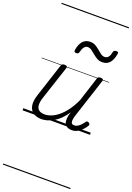

<svg xmlns="http://www.w3.org/2000/svg" viewBox="-271 -1119 1188 1729"><g transform="rotate(20 323.0 -255.0)"><path d="M186 17Q139 17 107 -4.5Q75 -26 67 -68.5Q59 -111 80 -175L184 -494Q189 -506 195.5 -510.5Q202 -515 215 -515Q232 -515 238 -509Q244 -503 240 -491L133 -167Q119 -125 121 -94.5Q123 -64 142.5 -48.5Q162 -33 200 -33Q228 -33 260.5 -45.5Q293 -58 327 -85.5Q361 -113 393.5 -156.5Q426 -200 455 -262L530 -495Q534 -508 540 -512Q546 -516 559 -516Q576 -516 582.5 -510.5Q589 -505 585 -493L461 -113Q453 -87 452 -68Q451 -49 459 -40Q467 -31 483 -31Q499 -31 515 -40.5Q531 -50 544.5 -64.5Q558 -79 568 -93Q572 -101 579 -104Q586 -107 597 -100Q608 -94 609 -86.5Q610 -79 605 -71Q593 -51 574.5 -31Q556 -11 531 3Q506 17 476 17Q452 17 435.5 9Q419 1 410 -13.5Q401 -28 400 -49Q399 -70 404 -97L415 -132Q387 -90 357 -61Q327 -32 296.5 -15Q266 2 238 9.5Q210 17 186 17ZM277 -649Q254 -649 257 -671Q266 -728 292.5 -758Q319 -788 362 -788Q393 -788 415 -775Q437 -762 455.5 -746Q474 -730 491.5 -717Q509 -704 530 -704Q550 -704 564 -720.5Q578 -737 583 -769Q588 -790 612 -790Q624 -790 628.5 -785.5Q633 -781 631 -769Q621 -712 595.5 -682Q570 -652 525 -652Q496 -652 473.5 -665Q451 -678 432.5 -694Q414 -710 396 -723Q378 -736 357 -736Q339 -736 325 -719Q311 -702 303 -668Q301 -659 295 -654Q289 -649 277 -649ZM0 510H646V520H0ZM0 -20H646V0H0ZM0 -505H646V-500H0ZM0 -1030H646V-1020H0Z"/></g></svg>

Font: Playwrite CO Guides
Style: Regular
Weight: 400
Designer: Veronika Burian, José Scaglione
Foundry: TypeTogether
Version: Version 1.003